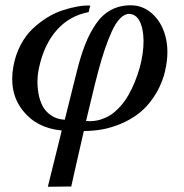

<svg xmlns="http://www.w3.org/2000/svg" viewBox="-20 -483 699 730"><path d="M603 -194.8Q588.4 -148.4 563 -111.6Q537.6 -74.7 507.3 -51.5Q477.1 -28.3 440.7 -12.9Q404.3 2.4 369.6 8.8Q335 15.1 298.8 15.1Q298.8 14.2 286.9 66.9Q274.9 119.6 262.7 172.9L251 226.1Q249 226.1 205.6 226.6L162.1 227.1V226.1L214.8 13.2Q118.2 3.9 65.7 -64Q13.2 -131.8 30.8 -230Q38.6 -274.4 58.1 -311.5Q77.6 -348.6 103.8 -373.3Q129.9 -397.9 159.4 -416.3Q189 -434.6 219.5 -444.3Q250 -454.1 275.9 -458.5Q301.8 -462.9 323.2 -461.9L316.9 -437Q244.1 -422.9 196.3 -369.1Q148.4 -315.4 128.9 -228Q123.5 -204.6 122.6 -179.7Q121.6 -154.8 126.2 -127.9Q130.9 -101.1 141.8 -80.1Q152.8 -59.1 174.1 -44.4Q195.3 -29.8 225.1 -27.8L226.1 -26.9Q235.8 -65.9 246.6 -109.4Q257.3 -152.8 264.2 -179.9Q271 -207 272 -210.9Q286.6 -270 303.5 -313Q320.3 -356 344.2 -391.4Q368.2 -426.8 401.4 -444.8Q434.6 -462.9 477.1 -462.9Q526.4 -462.9 563.5 -426.5Q600.6 -390.1 612.3 -330.6Q624 -271 603 -194.8ZM502.9 -199.2Q521 -251.5 524.9 -303.5Q528.8 -355.5 515.6 -391.8Q502.4 -428.2 472.2 -430.2Q454.1 -430.7 436.8 -413.1Q419.4 -395.5 404.5 -362.1Q389.6 -328.6 377.9 -293.9Q366.2 -259.3 354 -213.9Q340.8 -164.6 324.2 -93.8L307.1 -22.9Q308.1 -22.9 310.5 -22.9Q316.9 -22.5 321.5 -22.2Q326.2 -22 337.2 -23.2Q348.1 -24.4 357.2 -26.9Q366.2 -29.3 379.6 -34.9Q393.1 -40.5 404.8 -48.8Q416.5 -57.1 430.4 -71Q444.3 -85 456.3 -102.3Q468.3 -119.6 480.5 -144.5Q492.7 -169.4 502.9 -199.2Z"/></svg>

Font: GFS Olga
Style: Regular
Weight: 400
Designer: George Matthiopoulos
Foundry: George Matthiopoulos
Version: Version 1.0